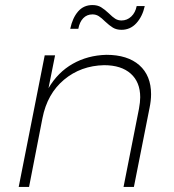

<svg xmlns="http://www.w3.org/2000/svg" viewBox="-20 -740 690 760"><path d="M578 -367Q578 -342 572 -313L510 0H469L530 -309Q535 -336 535 -355Q535 -415 497.5 -448.5Q460 -482 392 -482Q300 -480 233.5 -424.5Q167 -369 148 -272L95 0H54L157 -521H198L172 -391Q209 -454 268 -487.5Q327 -521 401 -523Q485 -523 531.5 -482Q578 -441 578 -367ZM461 -622Q441 -622 427 -630.5Q413 -639 396 -655Q382 -669 371 -676Q360 -683 346 -683Q324 -683 309.5 -668Q295 -653 290 -626H258Q267 -669 289 -694.5Q311 -720 346 -720Q366 -720 380 -711.5Q394 -703 411 -687Q425 -673 436 -666Q447 -659 461 -659Q483 -659 499.5 -674.5Q516 -690 521 -716H553Q544 -675 520 -648.5Q496 -622 461 -622Z"/></svg>

Font: Gontserrat ExtraLight
Style: Italic
Weight: 275
Italic angle: -11.3°
Designer: Julieta Ulanovsky
Foundry: Julieta Ulanovsky
Version: Version 6.001